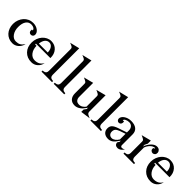

<svg xmlns="http://www.w3.org/2000/svg" viewBox="260 -1969 3223 3223"><g transform="rotate(45 1871.5 -357.5)"><path d="M419 -134Q403 -69 356.5 -29.5Q310 10 250 10Q202 10 161.5 -7.5Q121 -25 92 -56.5Q63 -88 46.5 -132Q30 -176 30 -228Q30 -281 48 -327.5Q66 -374 96.5 -408Q127 -442 169 -461.5Q211 -481 259 -481Q326 -481 374.5 -446.5Q423 -412 423 -363Q423 -341 408.5 -326Q394 -311 373 -311Q343 -311 329.5 -331Q316 -351 322 -385H343Q340 -410 316 -425Q292 -440 255 -440Q196 -440 162 -391Q128 -342 128 -255Q128 -168 169 -110.5Q210 -53 273 -53Q322 -53 355 -71.5Q388 -90 417 -135Z M880 -266H537V-247H569Q571 -161 613.5 -106.5Q656 -52 720 -52Q771 -52 808.5 -72.5Q846 -93 869 -135L871 -134Q858 -69 811.5 -29.5Q765 10 702 10Q599 10 535.5 -56Q472 -122 472 -229Q472 -280 489.5 -326Q507 -372 536.5 -406Q566 -440 606 -460Q646 -480 690 -480Q777 -480 830 -420Q883 -360 880 -266ZM683 -440Q637 -440 607.5 -403.5Q578 -367 571 -301H782Q782 -361 754 -400.5Q726 -440 683 -440Z M1014 -614Q1014 -634 1004.5 -645.5Q995 -657 968 -668L932 -683L1106 -725V-95Q1106 -64 1120.5 -47.5Q1135 -31 1164 -28L1185 -26V0H935V-26L956 -28Q985 -31 999.5 -47.5Q1014 -64 1014 -95Z M1304 -614Q1304 -634 1294.5 -645.5Q1285 -657 1258 -668L1222 -683L1396 -725V-95Q1396 -64 1410.5 -47.5Q1425 -31 1454 -28L1475 -26V0H1225V-26L1246 -28Q1275 -31 1289.5 -47.5Q1304 -64 1304 -95Z M1682 -480V-146Q1682 -106 1704 -79.5Q1726 -53 1772 -53Q1809 -53 1838.5 -73Q1868 -93 1885 -118V-364Q1885 -384 1876.5 -394Q1868 -404 1839 -418L1803 -435L1977 -480V-98Q1977 -72 1987.5 -58.5Q1998 -45 2022 -35L2060 -18L1885 6V-50L1916 -93V-124L1897 -97Q1884 -79 1867.5 -60Q1851 -41 1830 -25.5Q1809 -10 1783.5 0Q1758 10 1728 10Q1662 10 1626 -30.5Q1590 -71 1590 -139V-364Q1590 -384 1581.5 -394Q1573 -404 1544 -418L1508 -435Z M2175 -614Q2175 -634 2165.5 -645.5Q2156 -657 2129 -668L2093 -683L2267 -725V-95Q2267 -64 2281.5 -47.5Q2296 -31 2325 -28L2346 -26V0H2096V-26L2117 -28Q2146 -31 2160.5 -47.5Q2175 -64 2175 -95Z M2673 -59 2696 -95V-122L2686 -107Q2640 -38 2603.5 -14Q2567 10 2523 10Q2461 10 2425.5 -22Q2390 -54 2390 -109Q2390 -158 2418.5 -187Q2447 -216 2517 -240L2671 -292V-338Q2671 -384 2645.5 -412.5Q2620 -441 2578 -441Q2539 -441 2509.5 -426Q2480 -411 2476 -388H2507Q2512 -348 2496.5 -329Q2481 -310 2456 -310Q2437 -310 2423 -325Q2409 -340 2409 -362Q2409 -383 2422 -404Q2435 -425 2459 -442Q2483 -459 2515.5 -469.5Q2548 -480 2587 -480Q2671 -480 2716.5 -442.5Q2762 -405 2762 -336V-82Q2762 -66 2771 -57Q2780 -48 2794 -48Q2809 -48 2820.5 -52.5Q2832 -57 2844 -68L2846 -67Q2833 -36 2803.5 -15Q2774 6 2746 6Q2712 6 2693 -11Q2674 -28 2673 -59ZM2481 -122Q2481 -87 2502 -65Q2523 -43 2557 -43Q2588 -43 2619 -66Q2650 -89 2671 -126V-260L2568 -224Q2521 -207 2501 -184Q2481 -161 2481 -122Z M2960 -364Q2960 -384 2951.5 -394Q2943 -404 2914 -418L2878 -435L3052 -480V-406Q3048 -399 3039 -380.5Q3030 -362 3027 -355V-313Q3054 -388 3101 -435.5Q3148 -483 3198 -483Q3236 -483 3256.5 -461.5Q3277 -440 3278 -415Q3279 -385 3262.5 -368Q3246 -351 3224 -350Q3203 -349 3185 -364Q3167 -379 3167 -404Q3167 -410 3170 -417Q3173 -424 3176 -425H3190V-442Q3167 -443 3145 -431.5Q3123 -420 3105 -401.5Q3087 -383 3073 -360Q3059 -337 3052 -315V-95Q3052 -65 3065.5 -47.5Q3079 -30 3107 -28L3131 -26V0H2881V-26L2902 -28Q2932 -31 2946 -48Q2960 -65 2960 -95Z M3708 -266H3365V-247H3397Q3399 -161 3441.5 -106.5Q3484 -52 3548 -52Q3599 -52 3636.5 -72.5Q3674 -93 3697 -135L3699 -134Q3686 -69 3639.5 -29.5Q3593 10 3530 10Q3427 10 3363.5 -56Q3300 -122 3300 -229Q3300 -280 3317.5 -326Q3335 -372 3364.5 -406Q3394 -440 3434 -460Q3474 -480 3518 -480Q3605 -480 3658 -420Q3711 -360 3708 -266ZM3511 -440Q3465 -440 3435.5 -403.5Q3406 -367 3399 -301H3610Q3610 -361 3582 -400.5Q3554 -440 3511 -440Z"/></g></svg>

Font: Redaction
Style: Regular
Weight: 400
Designer: Jeremy Mickel / Forest Young
Foundry: MCKL
Version: Version 2.001; Redaction